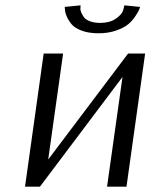

<svg xmlns="http://www.w3.org/2000/svg" viewBox="-20 -701 569 721"><path d="M461 -500H525L455 0H382L440 -412L130 0H74L144 -500H217L161 -102ZM356 -615Q392 -615 414.5 -630.5Q437 -646 442 -661L446 -676L447 -681L506 -675Q505 -671 502.5 -664.5Q500 -658 488.5 -640.5Q477 -623 461.5 -610Q446 -597 416.5 -586.5Q387 -576 350 -576Q313 -576 286.5 -586Q260 -596 248 -611Q236 -626 230 -640.5Q224 -655 224 -665L223 -675L283 -681L282 -676Q283 -676 282 -670Q281 -664 285 -654.5Q289 -645 295 -636.5Q301 -628 317 -621.5Q333 -615 356 -615Z"/></svg>

Font: ArsenalItalic
Style: Italic
Weight: 400
Italic angle: -9°
Designer: Andrij Shevchenko
Foundry: Stairsfor.com
Version: Version 1.000